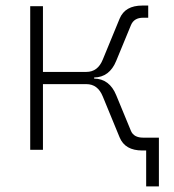

<svg xmlns="http://www.w3.org/2000/svg" viewBox="-20 -540 626 692"><path d="M88.9 0H134.8V-236.8H291C318.8 -236.8 338.4 -222.2 350.6 -191.9L411.1 -44.9C424.3 -13.2 451.2 2.4 493.2 2.4H506.8V131.8H552.7V-43.9H495.6C474.1 -43.9 459 -51.8 452.1 -67.9L398.9 -196.8C382.8 -236.3 356 -256.3 319.3 -256.8V-260.7C356 -261.2 382.8 -281.2 398.9 -320.8L452.1 -449.7C459.5 -467.3 474.1 -476.1 495.6 -476.1H514.2V-520H493.2C451.2 -520 424.3 -504.4 411.1 -472.7L350.6 -325.7C338.4 -295.4 318.8 -280.8 291 -280.8H134.8V-517.6H88.9Z"/></svg>

Font: Cascadia Mono PL ExtraLight
Style: Regular
Weight: 200
Monospace: yes
Designer: Aaron Bell
Foundry: Saja Typeworks
Version: Version 2404.023